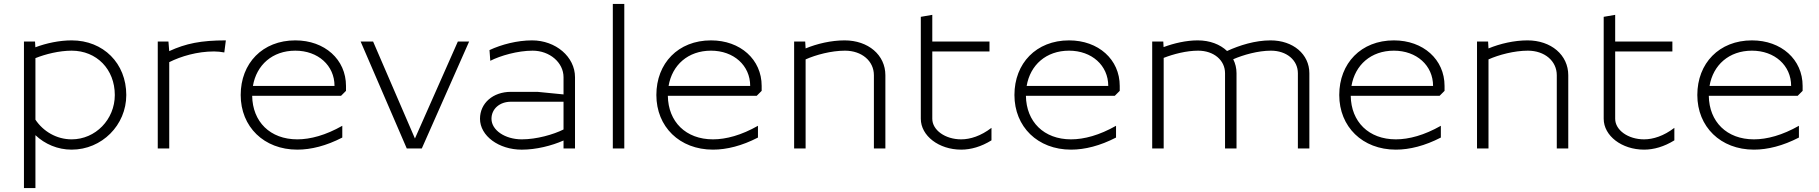

<svg xmlns="http://www.w3.org/2000/svg" viewBox="-20 -750 9192 970"><path d="M159 -456.3C209.9 -476.8 279.5 -494 342 -494C468.4 -494 560 -399.9 560 -270C560 -146.4 462.3 -46 342 -46C265.3 -46 197.9 -86.7 159 -145.4ZM101 -540V200H159V-67.1C207.1 -21.7 271.4 6 342 6C494.4 6 618 -117.6 618 -270C618 -430.1 502.1 -546 342 -546C280.2 -546 213.9 -531.9 158.7 -511.1L157 -540Z M777 0H835V-436C895 -466 976.8 -490.1 1061.4 -490.1C1078.6 -490.1 1095.9 -488.1 1113.2 -485L1121 -546C995.3 -546 918.8 -530.3 834.9 -491.7L831 -540H777Z M1257.8 -316C1275.7 -421.5 1355.9 -494 1472 -494C1586.8 -494 1670 -419.2 1670 -316ZM1196 -270C1196 -109.9 1313.1 6 1482 6C1551.8 6 1628.7 -13.5 1709.3 -55.1V-114.5C1625.7 -67 1548.3 -46 1482 -46C1344.6 -46 1255.8 -135 1254 -266H1703L1728 -291V-316C1728 -449.4 1620.5 -546 1472 -546C1306.1 -546 1196 -430.1 1196 -270Z M2035 0H2111L2350 -540H2293L2076.3 -50.3L1865 -540H1802Z M2885 0V-360C2885 -462.7 2787.8 -546 2668 -546C2593 -546 2513.6 -525.3 2453 -497L2457 -442.8C2507.6 -468.6 2595 -494 2671 -494C2757.1 -494 2827 -434 2827 -360V-273L2695.2 -286H2561C2470.5 -286 2405 -228.8 2405 -149.9C2405 -63.8 2499.5 6.1 2616 6.1C2688.6 6.1 2766.8 -13.6 2827 -40.2V0ZM2827 -95.9C2775.8 -70.3 2691 -46 2616 -46C2531.5 -46 2463 -92.5 2463 -149.9C2463 -199.8 2504.2 -236 2561 -236H2827Z M3076 0H3134V-730H3076Z M3357.8 -316C3375.7 -421.5 3455.9 -494 3572 -494C3686.8 -494 3770 -419.2 3770 -316ZM3296 -270C3296 -109.9 3413.1 6 3582 6C3651.8 6 3728.7 -13.5 3809.3 -55.1V-114.5C3725.7 -67 3648.3 -46 3582 -46C3444.6 -46 3355.8 -135 3354 -266H3803L3828 -291V-316C3828 -449.4 3720.5 -546 3572 -546C3406.1 -546 3296 -430.1 3296 -270Z M3992 0H4050V-449.9C4101.7 -473.1 4180.1 -494 4249 -494C4333.7 -494 4395 -441.9 4395 -370V0H4453V-370C4453 -472.1 4366.5 -546 4247 -546C4179.6 -546 4107.8 -529.3 4050 -505.3L4048 -540H3992Z M4632 -150C4632 -63.9 4723.4 6 4836 6C4884.9 6 4937.5 -9 4989 -41V-104.1C4935.5 -63.1 4881.8 -46 4836 -46C4755.4 -46 4690 -92.6 4690 -150V-490H4979V-540H4690V-675L4632 -665Z M5166.8 -316C5184.7 -421.5 5264.9 -494 5381 -494C5495.8 -494 5579 -419.2 5579 -316ZM5105 -270C5105 -109.9 5222.1 6 5391 6C5460.8 6 5537.7 -13.5 5618.3 -55.1V-114.5C5534.7 -67 5457.3 -46 5391 -46C5253.6 -46 5164.8 -135 5163 -266H5612L5637 -291V-316C5637 -449.4 5529.5 -546 5381 -546C5215.1 -546 5105 -430.1 5105 -270Z M5801 0H5859V-457.6C5909.1 -477.1 5974.4 -494 6033 -494C6111.9 -494 6169 -446.1 6169 -380V0H6227V-380C6227 -405.7 6221.1 -429.6 6210.3 -450.7C6261.9 -473 6335.7 -494 6401 -494C6479.9 -494 6537 -446.1 6537 -380V0H6595V-380C6595 -476.3 6512.7 -546 6399 -546C6320.9 -546 6242.4 -521.3 6179.2 -492.3C6144.1 -525.9 6092.1 -546 6031 -546C5972.9 -546 5911.5 -531.7 5858.6 -512.1L5857 -540H5801Z M6807.8 -316C6825.7 -421.5 6905.9 -494 7022 -494C7136.8 -494 7220 -419.2 7220 -316ZM6746 -270C6746 -109.9 6863.1 6 7032 6C7101.8 6 7178.7 -13.5 7259.3 -55.1V-114.5C7175.7 -67 7098.3 -46 7032 -46C6894.6 -46 6805.8 -135 6804 -266H7253L7278 -291V-316C7278 -449.4 7170.5 -546 7022 -546C6856.1 -546 6746 -430.1 6746 -270Z M7442 0H7500V-449.9C7551.7 -473.1 7630.1 -494 7699 -494C7783.7 -494 7845 -441.9 7845 -370V0H7903V-370C7903 -472.1 7816.5 -546 7697 -546C7629.6 -546 7557.8 -529.3 7500 -505.3L7498 -540H7442Z M8082 -150C8082 -63.9 8173.4 6 8286 6C8334.9 6 8387.5 -9 8439 -41V-104.1C8385.5 -63.1 8331.8 -46 8286 -46C8205.4 -46 8140 -92.6 8140 -150V-490H8429V-540H8140V-675L8082 -665Z M8616.8 -316C8634.7 -421.5 8714.9 -494 8831 -494C8945.8 -494 9029 -419.2 9029 -316ZM8555 -270C8555 -109.9 8672.1 6 8841 6C8910.8 6 8987.7 -13.5 9068.3 -55.1V-114.5C8984.7 -67 8907.3 -46 8841 -46C8703.6 -46 8614.8 -135 8613 -266H9062L9087 -291V-316C9087 -449.4 8979.5 -546 8831 -546C8665.1 -546 8555 -430.1 8555 -270Z"/></svg>

Font: Resamitz
Style: Regular
Weight: 500
Designer: gluk
Foundry: gluk
Version: Version 0.047